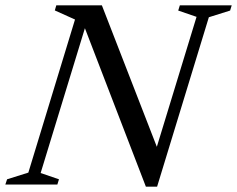

<svg xmlns="http://www.w3.org/2000/svg" viewBox="-38 -690 886 718"><path d="M743 -625.5 549.5 8H507.5L279.5 -584.5L114 -43L182.5 -19.5L176.5 0H-18L-11.5 -19.5L68 -44.5L242.5 -617L167 -651L172.5 -670H343L548.5 -141L697 -627L628.5 -650.5L634.5 -670H828.5L822.5 -650.5Z"/></svg>

Font: Newsreader Text Medium
Style: Italic
Weight: 500
Italic angle: -17°
Designer: Hugues Gentile
Foundry: Production Type
Version: Version 1.001